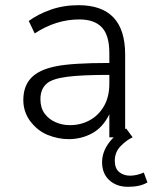

<svg xmlns="http://www.w3.org/2000/svg" viewBox="-20 -530 589 741"><path d="M245 7Q204 7 163.5 -9.5Q123 -26 94 -66Q70 -101 70 -144Q70 -197 100 -229Q130 -261 195 -274Q257 -287 402 -287V-325Q402 -394 373 -424.5Q344 -455 286 -455Q196 -455 114 -401L91 -449Q126 -475 175.5 -492.5Q225 -510 283 -510Q463 -510 463 -320V0H402V-89Q377 -38 335.5 -15.5Q294 7 245 7ZM250 -47Q291 -47 325.5 -65.5Q360 -84 381 -120Q402 -156 402 -207V-241Q294 -241 238 -233.5Q182 -226 161 -208Q136 -187 136 -147Q136 -114 152 -92Q168 -70 194 -58.5Q220 -47 250 -47ZM474 191Q430 191 402 165.5Q374 140 374 96Q374 58 399 23Q424 -12 467 -34L492 0Q469 10 446 33.5Q423 57 423 90Q423 120 440 134Q457 148 482 148Q507 148 535 136L549 174Q521 191 474 191Z"/></svg>

Font: Winston Light
Style: Regular
Weight: 300
Designer: Original fonts by Vernon Adams / Changes by Cristiano Sobral
Foundry: Original fonts by Vernon Adams / Changes by Cristiano Sobral
Version: Version 2.503;July 17, 2020;FontCreator 13.0.0.2655 64-bit